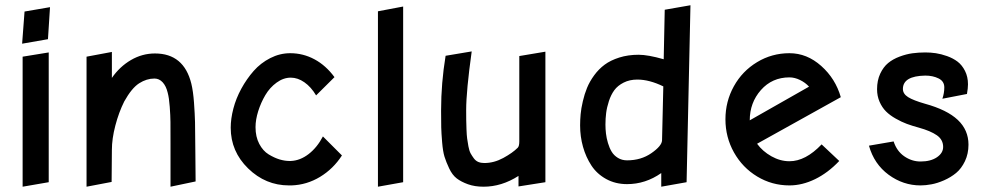

<svg xmlns="http://www.w3.org/2000/svg" viewBox="-20 -704 3765 729"><path d="M169.9 -676.8 73.2 -660.2 64 -538.1 162.1 -555.2ZM65.9 -488.8V4.9L165 -12.2V-504.9Z M627.4 4.9 722.7 -15.1 721.7 -127Q721.2 -208.5 720.5 -240Q719.7 -271.5 716.6 -314.7Q713.4 -357.9 706.5 -386.2Q678.2 -501 568.4 -501Q520 -501 477.3 -476.1Q434.6 -451.2 404.8 -408.2V-506.8L308.6 -488.8V4.9L403.8 -13.2L404.8 -134.8Q404.8 -177.2 418 -227.5Q431.2 -277.8 451.7 -318.8Q480 -369.6 508.3 -387.7Q536.6 -405.8 566.4 -405.8Q584.5 -405.8 597.7 -391.4Q610.8 -377 616.7 -352.1Q622.1 -332 624.5 -298.3Q627 -264.6 627.2 -240.7Q627.4 -216.8 627.4 -157.2Z M1084 -92.8H1079.1Q1061.5 -92.8 1041.7 -98.6Q1022 -104.5 1000.2 -117.7Q978.5 -130.9 964.4 -157.7Q950.2 -184.6 950.2 -221.2Q950.2 -249.5 960.4 -282Q970.7 -314.5 987.5 -343Q1004.4 -371.6 1030.3 -390.4Q1056.2 -409.2 1084 -409.2Q1110.4 -409.2 1135.7 -391.6Q1161.1 -374 1180.2 -341.8L1250 -411.1Q1217.3 -455.6 1174.1 -478.8Q1130.9 -502 1082 -502Q1042.5 -502 1006.1 -483.4Q969.7 -464.8 943.1 -434.6Q916.5 -404.3 896.2 -367.2Q876 -330.1 866 -291.5Q856 -252.9 856 -219.2Q856 -128.9 922.1 -64.5Q988.3 0 1077.1 0H1086.9Q1145 -2 1195.3 -32.5Q1245.6 -63 1278.3 -113.8L1206.1 -186Q1184.1 -144 1151.9 -119.1Q1119.6 -94.2 1084 -92.8Z M1415 -661.1V4.9L1510.7 -12.2V-679.2Z M1750 -286.1Q1750 -358.4 1771 -508.8L1671.9 -492.2Q1654.8 -388.2 1654.8 -286.1V-280.8Q1654.8 -241.7 1655.3 -220.5Q1655.8 -199.2 1658.7 -164.1Q1661.6 -128.9 1667.7 -109.1Q1673.8 -89.4 1685.5 -64.5Q1697.3 -39.6 1714.1 -26.6Q1731 -13.7 1756.8 -4.4Q1782.7 4.9 1815.9 4.9Q1884.8 4.9 1948.7 -36.1V3.9L2050.8 -12.2V-507.8L1951.7 -491.2V-167Q1951.7 -148.9 1945.8 -143.1Q1926.3 -123.5 1890.9 -104.2Q1855.5 -85 1818.8 -85Q1806.2 -85 1796.1 -89.1Q1786.1 -93.3 1779.1 -102.8Q1772 -112.3 1766.8 -121.8Q1761.7 -131.3 1758.5 -148.4Q1755.4 -165.5 1753.7 -178Q1752 -190.4 1751.2 -212.9Q1750.5 -235.4 1750.2 -248.3Q1750 -261.2 1750 -286.1Z M2503.9 -667 2500 -479Q2440.4 -496.1 2404.8 -496.1Q2364.7 -496.1 2331.5 -485.6Q2298.3 -475.1 2275.9 -458.5Q2253.4 -441.9 2236.1 -418.2Q2218.8 -394.5 2209 -370.6Q2199.2 -346.7 2192.9 -319.3Q2186.5 -292 2184.6 -270.5Q2182.6 -249 2182.6 -228Q2182.6 -185.5 2193.6 -146.5Q2204.6 -107.4 2225.6 -75.4Q2246.6 -43.5 2281.7 -24.2Q2316.9 -4.9 2360.8 -4.9Q2430.7 -4.9 2490.7 -46.9V4.9L2586.9 -12.2L2601.6 -684.1ZM2493.7 -170.9Q2492.7 -149.9 2453.4 -122.6Q2414.1 -95.2 2360.8 -95.2Q2341.3 -95.2 2326.2 -104.5Q2311 -113.8 2302.5 -127.9Q2293.9 -142.1 2288.3 -161.1Q2282.7 -180.2 2280.8 -197Q2278.8 -213.9 2278.8 -231Q2278.8 -253.9 2281.5 -275.1Q2284.2 -296.4 2292 -320.3Q2299.8 -344.2 2312.5 -361.6Q2325.2 -378.9 2347.9 -390.4Q2370.6 -401.9 2399.9 -401.9Q2445.3 -401.9 2498.5 -376Z M2977.5 0Q3025.9 0 3075 -23.9Q3124 -47.9 3166.5 -92.8L3099.6 -155.8Q3038.6 -91.8 2977.5 -91.8Q2942.4 -91.8 2908.9 -110.6Q2875.5 -129.4 2854.5 -158.2L3172.4 -335Q3152.3 -405.3 3098.1 -453.6Q3043.9 -502 2977.5 -502Q2910.6 -502 2854.5 -468Q2798.3 -434.1 2766.4 -376.5Q2734.4 -318.8 2734.4 -251Q2734.4 -183.1 2766.8 -125.2Q2799.3 -67.4 2855.2 -33.7Q2911.1 0 2977.5 0ZM2826.7 -247.1Q2826.7 -314 2869.1 -362.1Q2911.6 -410.2 2977.5 -410.2Q2997.1 -410.2 3017.3 -400.4Q3037.6 -390.6 3051.8 -375Z M3469.2 -219.2Q3513.2 -207 3537.1 -190.4Q3561 -173.8 3561 -146Q3561 -123 3537.4 -106.9Q3513.7 -90.8 3475.1 -90.8Q3441.9 -90.8 3413.3 -110.6Q3384.8 -130.4 3373 -167L3279.3 -150.9Q3298.8 -81.1 3354 -40.5Q3409.2 0 3475.1 0Q3494.6 0 3516.8 -4.2Q3539.1 -8.3 3564.7 -19.5Q3590.3 -30.8 3610.4 -47.4Q3630.4 -64 3643.8 -92Q3657.2 -120.1 3657.2 -154.8Q3657.2 -210.4 3616.5 -248.8Q3575.7 -287.1 3492.2 -310.1Q3447.8 -322.8 3428 -335.2Q3408.2 -347.7 3408.2 -366.2Q3408.2 -415.5 3493.2 -417Q3522 -417 3543.7 -406.2Q3565.4 -395.5 3565.4 -372.1Q3565.4 -350.6 3558.1 -329.1L3651.4 -347.2Q3655.3 -369.1 3655.3 -383.8Q3655.3 -412.6 3644 -434.8Q3632.8 -457 3615.7 -470Q3598.6 -482.9 3575.9 -491Q3553.2 -499 3533.2 -502Q3513.2 -504.9 3493.2 -504.9Q3467.8 -504.9 3444.3 -501.7Q3420.9 -498.5 3395.5 -489Q3370.1 -479.5 3352.1 -464.6Q3334 -449.7 3322 -424.1Q3310.1 -398.4 3310.1 -365.2Q3310.1 -339.4 3319.6 -317.6Q3329.1 -295.9 3344 -281Q3358.9 -266.1 3380.9 -253.7Q3402.8 -241.2 3423.3 -233.6Q3443.8 -226.1 3469.2 -219.2Z"/></svg>

Font: Comic Neue Angular
Style: Bold
Weight: 700
Designer: Craig Rozynski
Foundry: Craig Rozynski
Version: Version 2.003